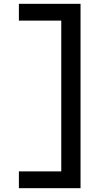

<svg xmlns="http://www.w3.org/2000/svg" viewBox="-20 -843 540 1006"><path d="M79 143V55H301V-735H79V-823H402V143Z"/></svg>

Font: iosevka_custom_sans_ss08 SmBd
Style: Regular
Weight: 600
Designer: Belleve Invis
Foundry: Belleve Invis
Version: Version 10.3.0; ttfautohint (v1.8.3)